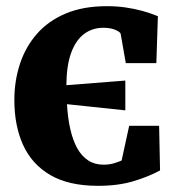

<svg xmlns="http://www.w3.org/2000/svg" viewBox="-20 -588 577 622"><path d="M297.5 14Q203 14 143.2 -20.8Q83.5 -55.5 55 -118Q26.5 -180.5 26.5 -264Q26.5 -326.5 44.8 -381.5Q63 -436.5 99.8 -478.5Q136.5 -520.5 193 -544.2Q249.5 -568 326 -568Q358 -568 386 -564Q414 -560 440 -553Q466 -546 491.5 -535.5L486.5 -383.5H387.5L371 -478Q370 -484 354.2 -491Q338.5 -498 315 -498Q278.5 -498 251.8 -477.5Q225 -457 210.2 -416Q195.5 -375 195 -312L386 -327V-230.5L197 -250.5Q199.5 -205.5 207.8 -169.5Q216 -133.5 230.2 -107.8Q244.5 -82 265.8 -68.2Q287 -54.5 315.5 -54.5Q334 -54.5 349 -59Q364 -63.5 374 -68L398.5 -180.5H495.5L498.5 -36Q462.5 -16 412.5 -1Q362.5 14 297.5 14Z"/></svg>

Font: Merriweather 20pt Black
Style: Regular
Weight: 900
Version: Version 2.100